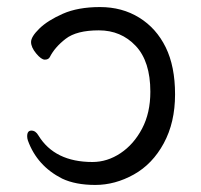

<svg xmlns="http://www.w3.org/2000/svg" viewBox="-20 -506 570 544"><path d="M156 0Q85 -36 59 -108Q57 -114 57 -120Q57 -136 69 -136Q81 -136 89 -122Q135 -47 242 -47Q284 -47 321.5 -72Q359 -97 382.5 -141.5Q406 -186 406 -246Q406 -332 364.5 -376Q323 -420 260 -420Q197 -420 166 -396Q135 -372 121 -344Q117 -337 107 -337Q97 -337 82.5 -354.5Q68 -372 68 -387Q68 -402 91.5 -425Q115 -448 158 -467Q201 -486 263.5 -486Q326 -486 374.5 -456Q423 -426 449.5 -372Q476 -318 476 -238.5Q476 -159 444 -100Q412 -41 359 -11.5Q306 18 250 18Q194 18 156 0Z"/></svg>

Font: ToneOZ-Pinyin-WenKai-Regular
Style: Regular
Weight: 400
Designer: Fontworks Inc.
Foundry: ToneOZ
Version: Version 0.240331